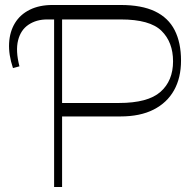

<svg xmlns="http://www.w3.org/2000/svg" viewBox="-20 -750 775 770"><path d="M32 -477Q14 -531 16.5 -577Q19 -623 40 -657.5Q61 -692 99.5 -711Q138 -730 190 -730H197V-672H169Q126 -672 94.5 -651Q63 -630 52.5 -588Q42 -546 58 -484ZM218 -283V-337H457Q573 -337 623.5 -381.5Q674 -426 674 -504Q674 -581 627.5 -626.5Q581 -672 465 -672H213V-730H464Q548 -730 601.5 -704.5Q655 -679 680.5 -629Q706 -579 706 -507Q706 -438 678 -388Q650 -338 596 -310.5Q542 -283 463 -283ZM197 0V-730H229V0Z"/></svg>

Font: Savate ExtraLight
Style: Regular
Weight: 200
Designer: Max Esnée
Foundry: Plomb Type
Version: Version 2.000